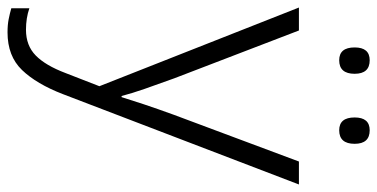

<svg xmlns="http://www.w3.org/2000/svg" viewBox="-266 -494 1002 510"><g transform="rotate(90 235.0 -239.0)"><path d="M0 -532H61L188 -201Q204 -157 216 -122.5Q228 -88 235 -61H238Q245 -84 257 -120Q269 -156 285 -200L409 -532H470L230 95Q203 165 166 203.5Q129 242 66 242Q46 242 31 239Q16 236 2 232V184Q28 193 59 193Q101 193 127.5 167Q154 141 174 88L209 -2ZM106 -680Q106 -720 140 -720Q176 -720 176 -680Q176 -639 140 -639Q106 -639 106 -680ZM292 -680Q292 -720 326 -720Q362 -720 362 -680Q362 -639 326 -639Q292 -639 292 -680Z"/></g></svg>

Font: BC Sans Light
Style: Regular
Weight: 300
Designer: Monotype Design Team
Foundry: Monotype Imaging Inc.
Version: Version 2.000;GOOG;noto-source:20170915:90ef993387c0